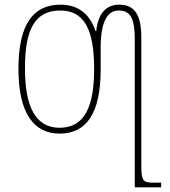

<svg xmlns="http://www.w3.org/2000/svg" viewBox="-20 -562 727 822"><path d="M557 -393V240H670V220H641C593 220 585 216 585 143V-401C585 -501 555 -542 490 -542C437 -542 400 -507 392 -429H389C363 -506 311 -542 239 -542C121 -542 59 -457 59 -267C59 -77 125 10 235 10C349 10 411 -75 411 -264V-362C412 -480 445 -517 489 -517C541 -517 557 -478 557 -393ZM235 -15C133 -15 87 -104 87 -267C86 -437 130 -517 238 -517C339 -517 383 -439 383 -267C383 -105 342 -15 235 -15Z"/></svg>

Font: Noto Serif SemiCondensed Thin
Style: Regular
Weight: 100
Width: 4
Designer: Monotype Design Team
Foundry: Monotype Imaging Inc.
Version: Version 2.015